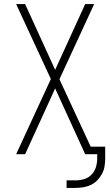

<svg xmlns="http://www.w3.org/2000/svg" viewBox="-20 -755 540 940"><path d="M306 165V128H351Q372 128 393 121.5Q414 115 429 99Q444 83 450 62Q456 41 456 19V0H397L250 -322L103 0H59L229 -368L59 -735H103L250 -413L397 -735H441L271 -367L424 -37H495V19Q495 39 492 58.5Q489 78 480 95Q471 112 457.5 126.5Q444 141 426.5 149.5Q409 158 389.5 161.5Q370 165 351 165Z"/></svg>

Font: Zed Sans Extralight
Style: Regular
Weight: 200
Designer: Belleve Invis
Foundry: Belleve Invis
Version: Version 1.0.0; ttfautohint (v1.8.4)